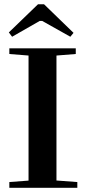

<svg xmlns="http://www.w3.org/2000/svg" viewBox="-20 -893 412 913"><path d="M37.6 -718.3 22 -738.8 160.6 -872.6H189.5L329.6 -736.8L314.5 -718.3L180.7 -793.5H168.9ZM24.4 0V-27.3L115.7 -34.2V-628.9L24.4 -636.2V-663.1H340.3V-636.2L248.5 -628.9V-34.7L347.7 -27.3V0Z"/></svg>

Font: Elstob SemiBold
Style: Regular
Weight: 600
Designer: Peter S. Baker
Version: Version 1.015